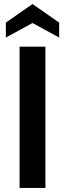

<svg xmlns="http://www.w3.org/2000/svg" viewBox="-20 -931 322 951"><path d="M77 0V-700H205V0ZM9 -745V-819L141 -911L273 -819V-745L141 -817Z"/></svg>

Font: Cabin Resolve
Style: Bold-Resolve
Weight: 700
Designer: Pablo Impallari
Foundry: Pablo Impallari. http://www.impallari.com Igino Marini. http://www.ikern.com
Version: Version 3.001